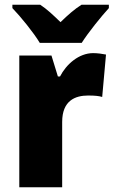

<svg xmlns="http://www.w3.org/2000/svg" viewBox="-20 -786 477 806"><path d="M147 -606H323C350 -649 405 -717 437 -752V-766H322C292 -747 266 -724 234 -693C202 -724 179 -746 149 -766H32V-752C66 -717 122 -648 147 -606ZM371 -563C311 -563 258 -516 232 -465H223L196 -553H61V0H241V-274C241 -364 296 -385 350 -385C379 -385 396 -383 409 -379L425 -557C410 -560 389 -563 371 -563Z"/></svg>

Font: Noto Sans Kannada SemiCondensed Black
Style: Regular
Weight: 900
Width: 4
Designer: Jelle Bosma - Monotype Design Team
Foundry: Monotype Imaging Inc.
Version: Version 2.005